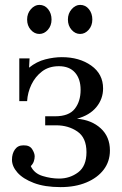

<svg xmlns="http://www.w3.org/2000/svg" viewBox="-20 -750 499 786"><path d="M228 16Q163 16 118.5 -1Q74 -18 51.5 -43.5Q29 -69 29 -96Q29 -121 41 -138Q53 -155 75 -155Q101 -156 111.5 -139.5Q122 -123 122 -110Q122 -100 118.5 -89.5Q115 -79 106 -70Q120 -40 154.5 -29.5Q189 -19 222 -19Q266 -19 300 -44.5Q334 -70 334 -127Q334 -186 297 -211.5Q260 -237 210 -237H165V-274H206Q262 -274 286 -304.5Q310 -335 310 -382Q310 -427 287 -453Q264 -479 221 -479Q180 -479 152 -457.5Q124 -436 108.5 -403.5Q93 -371 91 -336H59V-511H101L99 -473Q130 -498 165.5 -507Q201 -516 233 -516Q305 -516 353.5 -481.5Q402 -447 402 -388Q402 -345 374.5 -311.5Q347 -278 295 -264Q355 -259 392.5 -224.5Q430 -190 430 -134Q430 -89 404.5 -55.5Q379 -22 333.5 -3Q288 16 228 16ZM308 -611Q288 -611 273 -628Q258 -645 258 -670Q258 -695 273.5 -712.5Q289 -730 308 -730Q330 -730 344 -712.5Q358 -695 358 -670Q358 -645 343 -628Q328 -611 308 -611ZM141 -611Q121 -611 106 -628Q91 -645 91 -670Q91 -695 106.5 -712.5Q122 -730 141 -730Q163 -730 177 -712.5Q191 -695 191 -670Q191 -645 176 -628Q161 -611 141 -611Z"/></svg>

Font: Lora
Style: Regular
Weight: 400
Designer: Olga Karpushina, Alexei Vanyashin (Cyrillic)
Foundry: Cyreal
Version: Version 3.005; ttfautohint (v1.8.4.7-5d5b)